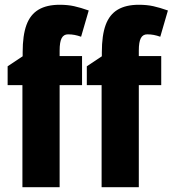

<svg xmlns="http://www.w3.org/2000/svg" viewBox="-20 -785 724 805"><path d="M324 -428H230V0H74V-428H12V-507L75 -549V-566Q75 -637 91 -680.5Q107 -724 141.5 -744.5Q176 -765 230 -765Q264 -765 291 -759Q318 -753 352 -741L320 -631Q306 -636 293 -638.5Q280 -641 265 -641Q247 -641 238.5 -625Q230 -609 230 -573V-550H324ZM656 -428H562V0H406V-428H344V-507L407 -549V-566Q407 -637 423 -680.5Q439 -724 473.5 -744.5Q508 -765 562 -765Q596 -765 623 -759Q650 -753 684 -741L652 -631Q638 -636 625 -638.5Q612 -641 597 -641Q579 -641 570.5 -625Q562 -609 562 -573V-550H656Z"/></svg>

Font: Noto Sans Display Condensed ExtraBold
Style: Regular
Weight: 800
Width: 3
Designer: Monotype Design Team
Foundry: Monotype Imaging Inc.
Version: Version 2.003